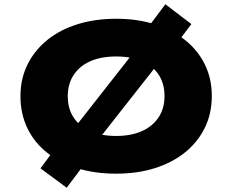

<svg xmlns="http://www.w3.org/2000/svg" viewBox="-20 -804 1090 901"><path d="M525 11Q425 11 343 -14.5Q261 -40 201 -87.5Q141 -135 108.5 -202.5Q76 -270 76 -353Q76 -434 109 -501Q142 -568 202 -616.5Q262 -665 344.5 -690.5Q427 -716 526 -716Q625 -716 706.5 -690Q788 -664 848 -616.5Q908 -569 941 -502Q974 -435 974 -354Q974 -271 941 -204Q908 -137 848.5 -89Q789 -41 707 -15Q625 11 525 11ZM525 -166Q595 -166 645.5 -188.5Q696 -211 724 -253Q752 -295 752 -353Q752 -412 724.5 -453.5Q697 -495 646.5 -517Q596 -539 525 -539Q454 -539 403.5 -516.5Q353 -494 325.5 -452Q298 -410 298 -352Q298 -294 325.5 -252.5Q353 -211 404 -188.5Q455 -166 525 -166ZM293 77 170 -14 267 -145 342 -220 619 -573 657 -652 756 -784 878 -691 780 -561 706 -485 430 -134 392 -55Z"/></svg>

Font: Nunito Sans 7pt Expanded Black
Style: Regular
Weight: 900
Width: 7
Designer: Vernon Adams
Foundry: Vernon Adams
Version: Version 3.101;gftools[0.9.27]